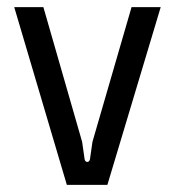

<svg xmlns="http://www.w3.org/2000/svg" viewBox="-20 -520 492 540"><path d="M168 0H282L432 -500H350L240 -121L233 -72C231 -62 220 -62 218 -72L211 -121L102 -500H20Z"/></svg>

Font: Finlandica
Style: Regular
Weight: 400
Designer: Niklas Ekholm, Juho Hiilivirta, Jaakko Suomalainen
Foundry: Helsinki Type Studio
Version: Version 2.000;Glyphs 3.2 (3202)